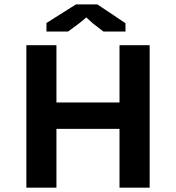

<svg xmlns="http://www.w3.org/2000/svg" viewBox="-20 -872 818 892"><path d="M102.5 0ZM535.2 -273.4H242.2V0H102.5V-662.1H242.2V-396H535.2V-662.1H675.3V0H535.2ZM333 -851.6H432.1L563 -764.2V-725.6H460.4L411.6 -763.2L380.9 -791L348.6 -764.2L296.4 -725.6H195.8V-765.1Z"/></svg>

Font: PT Astra Sans
Style: Bold
Weight: 700
Designer: A.Korolkova, I. Chaeva
Foundry: ParaType Ltd
Version: Version 1.001; ttfautohint (v1.6)